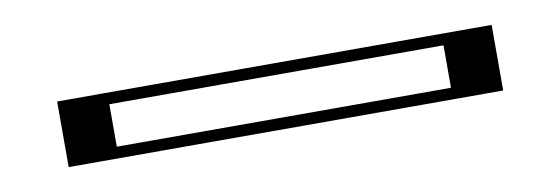

<svg xmlns="http://www.w3.org/2000/svg" viewBox="-26 -65 714 245"><g transform="rotate(-10 331.5 57.5)"><path d="M75 15H588V100H75ZM90 30H573V85H90ZM90 30V85H573V30ZM75 15V100H588V15ZM115 30H548V85H115ZM50 15V100H613V15Z"/></g></svg>

Font: Hussar Outliner
Style: Regular
Weight: 700
Foundry: Cannot Into Space Fonts
Version: Version 0.92